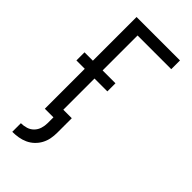

<svg xmlns="http://www.w3.org/2000/svg" viewBox="-294 -800 1088 1088"><g transform="rotate(45 250.0 -256.0)"><path d="M58 223V154Q80 154 101 147.5Q122 141 137 125.5Q152 110 158.5 89Q165 68 165 46V0H96V-320H29V-385H96V-735H444V-665H174V-385H277V-320H174V-70H242V46Q242 71 237.5 94.5Q233 118 221.5 139.5Q210 161 192 178Q174 195 152 205Q130 215 106 219Q82 223 58 223Z"/></g></svg>

Font: Iosevka Term
Style: Regular
Weight: 400
Monospace: yes
Designer: Belleve Invis
Foundry: Belleve Invis
Version: Version 30.0.1